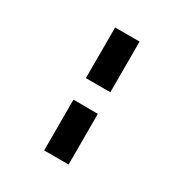

<svg xmlns="http://www.w3.org/2000/svg" viewBox="-190 -815 1087 1136"><g transform="rotate(30 353.5 -247.0)"><path d="M270 -667V-321H437V-667ZM270 -174V173H437V-173Z"/></g></svg>

Font: Geom Black
Style: Bold
Weight: 900
Version: Version 1.102